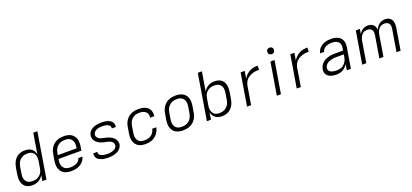

<svg xmlns="http://www.w3.org/2000/svg" viewBox="37 -1816 6225 2904"><g transform="rotate(-20 3150.0 -363.5)"><path d="M225 8Q195 8 168 1Q141 -6 119 -22Q97 -38 83.5 -62Q70 -86 64 -113.5Q58 -141 59 -170Q60 -199 64 -228L81 -328Q85 -353 93.5 -378.5Q102 -404 115 -427.5Q128 -451 148 -471Q168 -491 192 -504Q216 -517 242 -522.5Q268 -528 293 -528Q323 -528 350.5 -521Q378 -514 400 -498Q422 -482 435.5 -458Q449 -434 454 -407L508 -735H574L453 0H387L402 -90Q388 -67 368.5 -47.5Q349 -28 325 -15Q301 -2 275.5 3Q250 8 225 8ZM248 -50Q268 -50 288 -53.5Q308 -57 327 -65.5Q346 -74 363 -88Q380 -102 391 -119Q402 -136 409 -155.5Q416 -175 419 -195L436 -295Q439 -316 440 -338Q441 -360 436.5 -380Q432 -400 422 -418Q412 -436 396 -448Q380 -460 359.5 -465Q339 -470 318 -470Q298 -470 277 -466.5Q256 -463 236.5 -453.5Q217 -444 200.5 -429Q184 -414 172.5 -396Q161 -378 155 -358.5Q149 -339 145 -318L129 -218Q125 -197 124.5 -176Q124 -155 128.5 -135.5Q133 -116 143.5 -99Q154 -82 170 -70.5Q186 -59 206.5 -54.5Q227 -50 248 -50Z M851 8Q820 8 790 2Q760 -4 735.5 -18.5Q711 -33 693.5 -56Q676 -79 667.5 -107.5Q659 -136 659 -166.5Q659 -197 664 -228L681 -328Q685 -355 694.5 -382Q704 -409 721.5 -433.5Q739 -458 762 -477Q785 -496 811.5 -507.5Q838 -519 866 -523.5Q894 -528 921 -528Q952 -528 982 -522Q1012 -516 1036.5 -501.5Q1061 -487 1079 -464Q1097 -441 1105.5 -413Q1114 -385 1114 -354Q1114 -323 1109 -292L1099 -231H731L729 -218Q725 -197 724.5 -175.5Q724 -154 730 -134Q736 -114 747 -97Q758 -80 775 -69.5Q792 -59 813 -54.5Q834 -50 856 -50Q872 -50 887.5 -51.5Q903 -53 919.5 -57Q936 -61 951.5 -67.5Q967 -74 980.5 -85Q994 -96 1003.5 -110.5Q1013 -125 1017 -141H1082Q1077 -117 1064.5 -94.5Q1052 -72 1033.5 -54.5Q1015 -37 992.5 -24.5Q970 -12 946 -4.5Q922 3 898 5.5Q874 8 851 8ZM1043 -289 1045 -302Q1048 -323 1048.5 -344.5Q1049 -366 1044 -385.5Q1039 -405 1028 -422Q1017 -439 1000.5 -450Q984 -461 963.5 -465.5Q943 -470 922 -470Q901 -470 880 -466.5Q859 -463 839.5 -454Q820 -445 803 -430Q786 -415 774 -397Q762 -379 755.5 -359Q749 -339 745 -318L741 -289Z M1448 8Q1425 8 1402 6Q1379 4 1357 -1.5Q1335 -7 1314.5 -16.5Q1294 -26 1278.5 -41.5Q1263 -57 1256 -79Q1249 -101 1253 -125L1254 -131H1319V-128Q1316 -112 1322.5 -98.5Q1329 -85 1340 -76.5Q1351 -68 1364.5 -63Q1378 -58 1392.5 -55Q1407 -52 1422.5 -51Q1438 -50 1453 -50Q1469 -50 1484 -51Q1499 -52 1514 -55Q1529 -58 1544 -63.5Q1559 -69 1572.5 -78Q1586 -87 1596 -100.5Q1606 -114 1608 -129Q1611 -149 1603 -166.5Q1595 -184 1580.5 -195Q1566 -206 1548 -212.5Q1530 -219 1511 -223Q1492 -227 1473.5 -231Q1455 -235 1436.5 -240.5Q1418 -246 1401.5 -253.5Q1385 -261 1369.5 -271.5Q1354 -282 1341.5 -295.5Q1329 -309 1320.5 -325.5Q1312 -342 1309 -361.5Q1306 -381 1309 -400Q1313 -422 1324.5 -442.5Q1336 -463 1354 -478Q1372 -493 1394 -503Q1416 -513 1437.5 -518.5Q1459 -524 1481 -526Q1503 -528 1525 -528Q1548 -528 1570.5 -526Q1593 -524 1614.5 -518.5Q1636 -513 1655 -503Q1674 -493 1688.5 -477Q1703 -461 1709.5 -440Q1716 -419 1712 -396L1711 -389H1646L1647 -393Q1649 -407 1644 -420.5Q1639 -434 1628 -442.5Q1617 -451 1604.5 -456.5Q1592 -462 1578 -465Q1564 -468 1549.5 -469Q1535 -470 1521 -470Q1506 -470 1491 -469Q1476 -468 1461.5 -464.5Q1447 -461 1432.5 -455.5Q1418 -450 1405.5 -441Q1393 -432 1384.5 -419Q1376 -406 1373 -391Q1370 -371 1378.5 -354Q1387 -337 1401 -325.5Q1415 -314 1433 -308Q1451 -302 1469.5 -298Q1488 -294 1507 -290Q1526 -286 1544 -280Q1562 -274 1579.5 -266.5Q1597 -259 1612 -248.5Q1627 -238 1639.5 -224.5Q1652 -211 1660.5 -194.5Q1669 -178 1672.5 -159Q1676 -140 1673 -120Q1669 -98 1656 -77Q1643 -56 1624 -41Q1605 -26 1583 -16.5Q1561 -7 1538.5 -1.5Q1516 4 1493.5 6Q1471 8 1448 8Z M2047 8Q2016 8 1986.5 2Q1957 -4 1933 -19Q1909 -34 1892 -57Q1875 -80 1867 -108Q1859 -136 1859 -166.5Q1859 -197 1864 -228L1881 -328Q1885 -355 1894.5 -382Q1904 -409 1921 -433Q1938 -457 1961.5 -476.5Q1985 -496 2011.5 -507.5Q2038 -519 2066 -523.5Q2094 -528 2121 -528Q2147 -528 2173.5 -524.5Q2200 -521 2223.5 -512Q2247 -503 2266.5 -487.5Q2286 -472 2298 -450Q2310 -428 2313.5 -402.5Q2317 -377 2313 -350L2312 -344H2247V-348Q2252 -376 2243.5 -401Q2235 -426 2215.5 -442Q2196 -458 2170 -464Q2144 -470 2117 -470Q2097 -470 2076 -466.5Q2055 -463 2036 -453.5Q2017 -444 2000.5 -429Q1984 -414 1972.5 -396Q1961 -378 1955 -358Q1949 -338 1945 -318L1929 -218Q1925 -197 1924.5 -175.5Q1924 -154 1929.5 -134.5Q1935 -115 1945.5 -98Q1956 -81 1972.5 -70Q1989 -59 2010 -54.5Q2031 -50 2052 -50Q2079 -50 2107 -56.5Q2135 -63 2159 -80Q2183 -97 2198.5 -122.5Q2214 -148 2219 -176H2284Q2280 -150 2268.5 -124.5Q2257 -99 2240 -77Q2223 -55 2200 -38Q2177 -21 2152 -10.5Q2127 0 2100 4Q2073 8 2047 8Z M2652 8Q2621 8 2591 2Q2561 -4 2536 -18.5Q2511 -33 2494 -56Q2477 -79 2468 -107Q2459 -135 2459 -166Q2459 -197 2464 -228L2481 -328Q2485 -355 2494.5 -382Q2504 -409 2521.5 -433.5Q2539 -458 2562 -477Q2585 -496 2612 -507.5Q2639 -519 2666.5 -523.5Q2694 -528 2721 -528Q2752 -528 2782 -522Q2812 -516 2837 -501.5Q2862 -487 2879.5 -464Q2897 -441 2905.5 -413Q2914 -385 2914 -354Q2914 -323 2909 -292L2892 -192Q2888 -165 2878.5 -138Q2869 -111 2852 -86.5Q2835 -62 2812 -43Q2789 -24 2762 -12.5Q2735 -1 2707 3.5Q2679 8 2652 8ZM2652 -50Q2672 -50 2693 -53.5Q2714 -57 2733.5 -66Q2753 -75 2770 -90Q2787 -105 2799 -123Q2811 -141 2818 -161Q2825 -181 2828 -202L2845 -302Q2848 -323 2848.5 -344.5Q2849 -366 2844 -385.5Q2839 -405 2828 -422Q2817 -439 2800.5 -450Q2784 -461 2763.5 -465.5Q2743 -470 2722 -470Q2702 -470 2680.5 -466.5Q2659 -463 2639.5 -454Q2620 -445 2603 -430Q2586 -415 2574 -397Q2562 -379 2555.5 -359Q2549 -339 2545 -318L2529 -218Q2525 -197 2524.5 -175.5Q2524 -154 2529.5 -134.5Q2535 -115 2545.5 -98Q2556 -81 2572.5 -70Q2589 -59 2610 -54.5Q2631 -50 2652 -50Z M3280 8Q3250 8 3223 1Q3196 -6 3174 -22Q3152 -38 3138.5 -62Q3125 -86 3119 -113L3101 0H3035L3156 -735H3222L3172 -430Q3186 -453 3205 -472.5Q3224 -492 3248 -505Q3272 -518 3297.5 -523Q3323 -528 3348 -528Q3378 -528 3405.5 -521Q3433 -514 3455 -498Q3477 -482 3490.5 -458Q3504 -434 3509.5 -406.5Q3515 -379 3514.5 -350Q3514 -321 3509 -292L3492 -192Q3488 -167 3480 -141.5Q3472 -116 3458.5 -92.5Q3445 -69 3425.5 -49Q3406 -29 3381.5 -16Q3357 -3 3331 2.5Q3305 8 3280 8ZM3256 -50Q3276 -50 3296.5 -53.5Q3317 -57 3336.5 -66.5Q3356 -76 3372.5 -91Q3389 -106 3400.5 -124Q3412 -142 3418.5 -161.5Q3425 -181 3428 -202L3445 -302Q3448 -323 3448.5 -344Q3449 -365 3445 -384.5Q3441 -404 3430 -421Q3419 -438 3403 -449.5Q3387 -461 3367 -465.5Q3347 -470 3326 -470Q3306 -470 3285.5 -466.5Q3265 -463 3246.5 -454.5Q3228 -446 3211 -432Q3194 -418 3182.5 -401Q3171 -384 3164.5 -364.5Q3158 -345 3155 -325L3138 -225Q3134 -204 3133 -182Q3132 -160 3137 -140Q3142 -120 3152 -102Q3162 -84 3178 -72Q3194 -60 3214.5 -55Q3235 -50 3256 -50Z M3681 0 3767 -520H3833L3813 -402Q3830 -432 3856 -457.5Q3882 -483 3912.5 -499Q3943 -515 3976.5 -521.5Q4010 -528 4043 -528V-462Q4016 -462 3989.5 -459Q3963 -456 3937.5 -448Q3912 -440 3886.5 -426Q3861 -412 3841.5 -391.5Q3822 -371 3811 -345.5Q3800 -320 3795 -294L3747 0Z M4161 0 4247 -520H4313L4227 0ZM4305 -618Q4292 -618 4281 -622.5Q4270 -627 4262.5 -636Q4255 -645 4253 -657.5Q4251 -670 4253 -683Q4254 -691 4259 -699.5Q4264 -708 4271.5 -713Q4279 -718 4287.5 -720Q4296 -722 4304 -722Q4317 -722 4328.5 -717.5Q4340 -713 4347 -704Q4354 -695 4356.5 -682.5Q4359 -670 4356 -657Q4355 -649 4350 -640.5Q4345 -632 4338 -627Q4331 -622 4322 -620Q4313 -618 4305 -618Z M4481 0 4567 -520H4633L4613 -402Q4630 -432 4656 -457.5Q4682 -483 4712.5 -499Q4743 -515 4776.5 -521.5Q4810 -528 4843 -528V-462Q4816 -462 4789.5 -459Q4763 -456 4737.5 -448Q4712 -440 4686.5 -426Q4661 -412 4641.5 -391.5Q4622 -371 4611 -345.5Q4600 -320 4595 -294L4547 0Z M5123 8Q5100 8 5077 5.5Q5054 3 5033.5 -4Q5013 -11 4995 -23Q4977 -35 4964.5 -53Q4952 -71 4949 -93.5Q4946 -116 4950 -140Q4954 -167 4968 -192.5Q4982 -218 5003.5 -237.5Q5025 -257 5051.5 -269Q5078 -281 5105.5 -288.5Q5133 -296 5160 -298Q5187 -300 5214 -300H5336L5342 -335Q5345 -354 5345 -373Q5345 -392 5337.5 -408.5Q5330 -425 5317.5 -437Q5305 -449 5289 -456.5Q5273 -464 5255 -467Q5237 -470 5218 -470Q5202 -470 5186 -468.5Q5170 -467 5154.5 -463Q5139 -459 5123 -452Q5107 -445 5094.5 -434.5Q5082 -424 5072.5 -409.5Q5063 -395 5060 -379H4995Q5000 -403 5012 -425.5Q5024 -448 5042 -465.5Q5060 -483 5082 -495.5Q5104 -508 5127.5 -515.5Q5151 -523 5174.5 -525.5Q5198 -528 5222 -528Q5250 -528 5277.5 -523.5Q5305 -519 5329 -508Q5353 -497 5371.5 -478Q5390 -459 5400 -434.5Q5410 -410 5410.5 -382Q5411 -354 5407 -326L5353 0H5287L5303 -97Q5290 -73 5270 -52.5Q5250 -32 5226 -18Q5202 -4 5175.5 2Q5149 8 5123 8ZM5147 -50Q5167 -50 5188 -54Q5209 -58 5229 -68Q5249 -78 5265.5 -93.5Q5282 -109 5293.5 -127.5Q5305 -146 5311.5 -166.5Q5318 -187 5321 -208L5327 -242H5214Q5195 -242 5175 -241Q5155 -240 5135.5 -235.5Q5116 -231 5096.5 -224Q5077 -217 5060 -205Q5043 -193 5031 -175.5Q5019 -158 5016 -138Q5013 -122 5017 -107.5Q5021 -93 5031.5 -82.5Q5042 -72 5056 -66Q5070 -60 5084.5 -56.5Q5099 -53 5115 -51.5Q5131 -50 5147 -50Z M5535 0 5621 -520H5687L5674 -442Q5684 -461 5700 -478Q5716 -495 5734.5 -506.5Q5753 -518 5774.5 -523Q5796 -528 5817 -528Q5841 -528 5863.5 -521Q5886 -514 5902 -499Q5918 -484 5926.5 -462.5Q5935 -441 5938 -418Q5948 -441 5963 -462Q5978 -483 5999 -498.5Q6020 -514 6044.5 -521Q6069 -528 6093 -528Q6115 -528 6135.5 -522.5Q6156 -517 6172 -504Q6188 -491 6198 -472.5Q6208 -454 6211.5 -433Q6215 -412 6214.5 -390Q6214 -368 6210 -346L6153 0H6087L6146 -356Q6149 -378 6147.5 -400Q6146 -422 6134 -438.5Q6122 -455 6102.5 -462.5Q6083 -470 6061 -470Q6045 -470 6028 -466Q6011 -462 5996.5 -452Q5982 -442 5970.5 -428Q5959 -414 5951 -398.5Q5943 -383 5939 -367Q5935 -351 5932 -335L5877 0H5811L5870 -356Q5873 -378 5871.5 -400Q5870 -422 5858 -438.5Q5846 -455 5826.5 -462.5Q5807 -470 5785 -470Q5769 -470 5752 -466Q5735 -462 5720.5 -452Q5706 -442 5694.5 -428Q5683 -414 5675 -398.5Q5667 -383 5663 -367Q5659 -351 5656 -335L5601 0Z"/></g></svg>

Font: Iosevka Aile Light Oblique
Style: Regular
Weight: 300
Italic angle: -9°
Designer: Belleve Invis
Foundry: Belleve Invis
Version: Version 31.1.0; ttfautohint (v1.8.4)